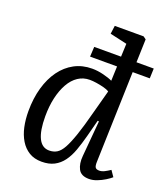

<svg xmlns="http://www.w3.org/2000/svg" viewBox="-142 -867 859 982"><g transform="rotate(20 287.5 -376.5)"><path d="M198 14Q158 14 129.5 -3.5Q101 -21 82.5 -51.5Q64 -82 55.5 -121.5Q47 -161 47 -206Q47 -276 63.5 -334Q80 -392 110.5 -434Q141 -476 184 -499Q227 -522 280 -522Q310 -522 342 -514Q374 -506 392 -497L395 -576H248L251 -630H397L400 -701L307 -722L313 -767H470L485 -756L481 -630H575L573 -576H480L465 -84Q464 -61 469.5 -52.5Q475 -44 491 -44Q505 -44 519.5 -51.5Q534 -59 549 -69L571 -37Q560 -27 540.5 -15Q521 -3 499 5.5Q477 14 456 14Q413 14 398 -14.5Q383 -43 387 -86L404 -280L397 -281L373 -189Q361 -144 347.5 -106.5Q334 -69 314 -42Q294 -15 266 -0.5Q238 14 198 14ZM215 -53Q239 -53 257 -64Q275 -75 290.5 -103Q306 -131 323.5 -182Q341 -233 362 -314L396 -440Q384 -448 364 -453Q344 -458 324 -461Q304 -464 288 -464Q253 -464 225 -445.5Q197 -427 177.5 -392.5Q158 -358 147.5 -312Q137 -266 137 -211Q137 -133 156.5 -93Q176 -53 215 -53Z"/></g></svg>

Font: Literata 18pt
Style: Italic
Weight: 400
Italic angle: -2°
Designer: Latin by Veronika Burian and Jose Scaglione. Greek by Irene Vlachou. Cyrillic by Vera Evstafieva
Foundry: TypeTogether
Version: Version 3.103;gftools[0.9.29]